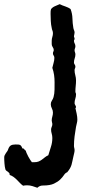

<svg xmlns="http://www.w3.org/2000/svg" viewBox="-190 -574 438 914"><path d="M162.1 120.1Q162.1 125.5 163.6 130.6Q165 135.7 165 141.1Q165 148.4 162.8 156.5Q160.6 164.6 159.2 171.9Q156.2 184.6 154.5 193.6Q152.8 202.6 150.4 210.7Q147.9 218.8 143.3 227.1Q138.7 235.4 129.9 246.1Q121.1 249 114.5 259.3Q107.9 269.5 96.7 280.5Q85.4 291.5 66.7 300.3Q47.9 309.1 15.1 309.1Q6.8 309.1 0.5 311.5Q-5.9 314 -12.2 319.8Q-23.9 315.4 -36.1 311.8Q-48.3 308.1 -61 308.1Q-66.4 308.1 -71 308.6Q-75.7 309.1 -80.1 310.1Q-88.4 304.2 -95.5 296.6Q-102.5 289.1 -109.9 281.7Q-117.2 274.4 -125.5 268.3Q-133.8 262.2 -144 258.8Q-143.6 252.9 -146 249.8Q-148.4 246.6 -151.9 244.1Q-155.3 241.7 -158.7 239.5Q-162.1 237.3 -164.1 232.9Q-166 227.1 -167 219.7Q-168 212.4 -168.7 204.3Q-169.4 196.3 -169.7 188.5Q-169.9 180.7 -169.9 174.8Q-169.9 169.4 -167.5 164.6Q-165 159.7 -161.9 155Q-158.7 150.4 -155.5 146Q-152.3 141.6 -150.9 136.2Q-146.5 123.5 -138.9 118.7Q-131.3 113.8 -117.2 113.8Q-109.4 113.8 -104 114Q-98.6 114.3 -95 116Q-91.3 117.7 -88.6 121.6Q-85.9 125.5 -83 132.8H-80.1Q-75.7 132.8 -73.7 137.5Q-71.8 142.1 -66.9 143.1Q-66.9 146.5 -63.5 154.5Q-60.1 162.6 -55.2 171.6Q-50.3 180.7 -45.4 188.2Q-40.5 195.8 -38.1 198.2H-26.9Q-14.6 198.2 -6.3 194.8Q2 191.4 9 186.3Q16.1 181.2 23.2 175.3Q30.3 169.4 40 165Q45.9 144.5 52.5 124.8Q59.1 105 59.1 83Q59.1 72.3 56.2 62.5Q53.2 52.7 53.2 43Q53.2 36.1 56.2 30Q59.1 23.9 59.1 17.1Q59.1 12.7 57.6 8.3Q56.2 3.9 56.2 0Q56.2 -9.8 59.1 -19Q62 -28.3 62 -38.1Q62 -48.3 56.9 -57.9Q51.8 -67.4 51.8 -78.1Q51.8 -87.4 57.1 -95.2Q62.5 -103 64.9 -111.8Q69.3 -127.4 69.6 -147Q69.8 -166.5 69.8 -183.1Q69.8 -200.2 67.4 -217.3Q64.9 -234.4 59.1 -251Q61.5 -263.2 65.2 -275.1Q68.8 -287.1 68.8 -298.8Q68.8 -305.2 65.4 -309.6Q62 -314 62 -319.8Q62 -324.7 64 -328.4Q65.9 -332 65.9 -335.9Q65.9 -342.8 61 -349.6Q56.2 -356.4 56.2 -363.8V-362.8V-366.2V-379.9Q56.2 -389.2 59.1 -397.9Q62 -406.7 62 -416Q62 -422.9 59.6 -428.5Q57.1 -434.1 56.2 -440.9Q52.7 -456.1 51.8 -474.1Q50.8 -492.2 50.8 -507.8Q50.8 -514.2 51 -519.5Q51.3 -524.9 53.2 -530.8Q60.5 -540 72 -544.7Q83.5 -549.3 94.2 -554.2Q100.6 -550.8 107.2 -548.3Q113.8 -545.9 120.6 -543.5Q127.4 -541 133.8 -538.1Q140.1 -535.2 146 -530.8Q154.3 -508.8 154.8 -486.3Q155.3 -463.9 159.2 -440.9Q160.2 -435.1 162.6 -429.9Q165 -424.8 165 -418.9Q165 -414.6 163.6 -409.4Q162.1 -404.3 162.1 -398.9Q165 -394.5 165 -389.2Q165 -386.7 163.6 -384.5Q162.1 -382.3 162.1 -379.9Q162.1 -373 165.5 -366.9Q168.9 -360.8 168.9 -354Q168.9 -348.6 167 -344Q165 -339.4 165 -335Q165 -329.6 167 -325Q168.9 -320.3 168.9 -314.9Q168.9 -305.2 165.5 -295.9Q162.1 -286.6 162.1 -275.9Q162.1 -271.5 165.5 -266.8Q168.9 -262.2 168.9 -256.8Q168.9 -252.4 167 -248.5Q165 -244.6 165 -240.2Q165 -228 168.5 -215.8Q171.9 -203.6 171.9 -190.9Q171.9 -177.2 170.4 -164.3Q168.9 -151.4 168.9 -138.2Q168.9 -134.3 170.4 -131.6Q171.9 -128.9 171.9 -125Q171.9 -114.3 168.5 -104Q165 -93.8 165 -83Q165 -78.6 168.5 -73.2Q171.9 -67.9 171.9 -64Q171.9 -60.1 168.9 -60.1Q171.9 -47.9 175 -32.5Q178.2 -17.1 178.2 -4.9Q178.2 3.9 175.8 12.5Q173.3 21 171.9 29.8Q168 51.3 165 75Q162.1 98.6 162.1 120.1Z"/></svg>

Font: Margarine
Style: Regular
Weight: 400
Designer: Astigmatic (AOETI)
Foundry: Astigmatic (AOETI)
Version: Version 1.000